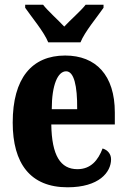

<svg xmlns="http://www.w3.org/2000/svg" viewBox="-20 -786 539 816"><path d="M185 -606H322C340 -651 394 -715 420 -753V-766H344C326 -742 278 -700 253 -673C228 -700 181 -742 163 -766H87V-753C113 -715 167 -651 185 -606ZM267 10C401 10 452 -54 452 -109C452 -133 436 -149 416 -155C397 -105 366 -67 309 -67C237 -67 200 -125 198 -257H468V-308C468 -466 388 -550 257 -550C115 -550 34 -453 34 -265C34 -91 109 10 267 10ZM308 -322H200C200 -426 226 -483 261 -483C294 -483 309 -423 308 -322Z"/></svg>

Font: Noto Serif Hebrew ExtraCondensed Black
Style: Regular
Weight: 900
Width: 2
Designer: Monotype Design Team
Foundry: Monotype Imaging Inc.
Version: Version 2.004